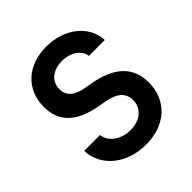

<svg xmlns="http://www.w3.org/2000/svg" viewBox="-196 -844 993 993"><g transform="rotate(-45 300.0 -348.0)"><path d="M56 -190C60 -72 165 14 306 14C448 14 543 -73 543 -204C543 -317 472 -385 329 -410L289 -417C223 -429 191 -458 191 -506C191 -562 236 -600 303 -600C366 -600 415 -567 421 -520H537C532 -630 431 -710 298 -710C161 -710 69 -625 69 -498C69 -389 136 -324 273 -300L313 -293C386 -280 421 -249 421 -197C421 -137 373 -96 302 -96C233 -96 179 -135 172 -190Z"/></g></svg>

Font: CommitMono
Style: 700Regular
Weight: 700
Monospace: yes
Designer: Eigil Nikolajsen
Foundry: Eigil Nikolajsen
Version: Version 1.143